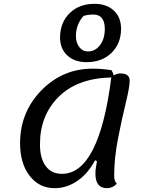

<svg xmlns="http://www.w3.org/2000/svg" viewBox="-20 -959 788 1004"><path d="M433 -634Q369 -634 331 -670Q293 -706 294 -767Q296 -844 345.5 -891.5Q395 -939 474 -939Q538 -939 576 -903Q614 -867 613 -806Q612 -730 562.5 -682Q513 -634 433 -634ZM440 -690Q478 -690 503 -723Q528 -756 528 -807Q528 -883 468 -883Q443 -883 417 -876Q377 -831 377 -771Q377 -736 394.5 -713Q412 -690 440 -690ZM266 25Q185 25 135 -39.5Q85 -104 85 -210Q85 -372 196 -486Q307 -600 465 -600Q512 -600 563 -592Q573 -576 574 -564Q591 -575 609 -575Q658 -575 658 -538Q658 -503 638 -422Q618 -341 597.5 -236.5Q577 -132 577 -40Q577 -12 591 2Q568 25 540 25Q479 25 479 -50Q479 -76 487 -116L477 -121Q440 -51 384.5 -13Q329 25 266 25ZM189 -204Q189 -131 219 -90.5Q249 -50 304 -50Q498 -50 562 -554Q385 -550 287 -453Q189 -356 189 -204Z"/></svg>

Font: Lemonada Light
Style: Regular
Weight: 300
Designer: Mohamed Gaber (Arabic), Eduardo Tunni (Latin)
Foundry: Kief Type Foundry
Version: Version 4.004